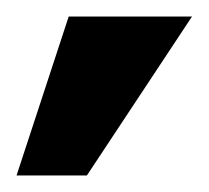

<svg xmlns="http://www.w3.org/2000/svg" viewBox="-34 -715 252 232"><path d="M-14 -503 49 -695H198L71 -503Z"/></svg>

Font: Coval
Style: Heavy
Weight: 900
Foundry: Context Ltd
Version: Version 001.000